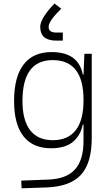

<svg xmlns="http://www.w3.org/2000/svg" viewBox="-20 -818 626 1072"><path d="M100.6 233.4 98.6 190.4 250 184.6Q352.1 180.7 399.2 127.4Q446.3 74.2 446.3 -30.3V-122.1H441.9Q429.7 -61 386.7 -25.6Q343.8 9.8 265.1 9.8Q163.6 9.8 111.1 -57.1Q58.6 -124 58.6 -253.9Q58.6 -388.7 111.8 -458Q165 -527.3 268.1 -527.3Q418 -527.3 442.4 -401.4H446.3L451.2 -517.6H492.2V-45.9Q492.2 92.3 431.9 158Q371.6 223.6 240.2 228.5ZM446.3 -261.2Q446.3 -482.4 273.9 -482.4Q105.5 -482.4 105.5 -253.9Q105.5 -146.5 148.4 -90.8Q191.4 -35.2 274.9 -35.2Q359.4 -35.2 402.8 -91.1Q446.3 -147 446.3 -255.9ZM284.2 -798.3 321.8 -769.5Q251.5 -700.7 251.5 -668Q251.5 -636.2 293.9 -636.2H330.6V-591.3H293.9Q204.6 -591.3 204.6 -668Q204.6 -715.8 284.2 -798.3Z"/></svg>

Font: Cascadia Code NF ExtraLight
Style: Regular
Weight: 200
Monospace: yes
Designer: Aaron Bell
Foundry: Saja Typeworks
Version: Version 2404.023; ttfautohint (v1.8.4)